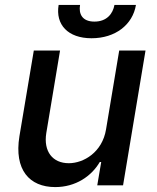

<svg xmlns="http://www.w3.org/2000/svg" viewBox="-20 -750 634 777"><path d="M443.2 -730.1C436.8 -694.2 411.9 -662.6 362.2 -662.6C311.8 -662.6 297.9 -694.6 304 -730.1H217.3C203.8 -650.2 255 -595.2 350.5 -595.2C447.1 -595.2 517 -650.2 530.2 -730.1ZM409.1 -226.2C393.8 -133.5 318.2 -89.5 258.5 -89.5C192.8 -89.5 155.5 -137.1 167.3 -211.3L223 -545.5H116.8L58.6 -198.5C36.6 -63.2 98.7 7.1 203.5 7.1C285.5 7.1 349.8 -36.2 383.9 -94.5H389.6L373.6 0H478L568.9 -545.5H462.4Z"/></svg>

Font: TID UI Medium
Style: Italic
Weight: 500
Italic angle: -9.39999°
Designer: The TID Project Authors
Foundry: Bakken & Bæck
Version: Version 1.001;hotconv 1.0.109;makeotfexe 2.5.65596